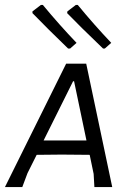

<svg xmlns="http://www.w3.org/2000/svg" viewBox="-23 -755 534 775"><path d="M430 0H358L355 -53L339 -130L226 -131L125 -130L88 -56L67 0H-3L244 -498H325ZM276 -427H272L153 -188H326ZM252 -559Q167 -641 108 -702V-709L142 -735H150Q218 -653 286 -582L260 -559ZM393 -559Q295 -653 248 -702L249 -709L283 -735H291Q355 -657 426 -582L400 -559Z"/></svg>

Font: Alegreya Sans SC
Style: Italic
Weight: 400
Italic angle: -7°
Designer: Juan Pablo del Peral
Foundry: Huerta Tipografica
Version: Version 2.008; ttfautohint (v1.6)